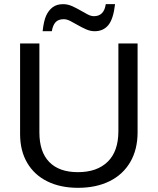

<svg xmlns="http://www.w3.org/2000/svg" viewBox="-20 -898 762 928"><path d="M356.9 9.8C415.5 9.8 466.4 -0.9 509.5 -22.2C552.7 -43.5 586 -74.4 609.6 -114.7C633.2 -155.1 645 -203.1 645 -258.8V-688H552.2V-264.2C552.2 -199.4 535.1 -150.1 500.7 -116.5C466.4 -82.8 418.3 -65.9 356.4 -65.9C296.2 -65.9 250.2 -82.2 218.3 -114.7C186.4 -147.3 170.4 -195 170.4 -257.8V-688H77.1V-250C77.1 -196 88.7 -149.4 111.8 -110.4C134.9 -71.3 167.5 -41.5 209.5 -21C251.5 -0.5 300.6 9.8 356.9 9.8ZM437.5 -747.1C465.2 -747.1 487.1 -756.8 503.4 -776.4C519.7 -795.9 530.6 -829.8 536.1 -877.9H491.2C485.7 -839.2 466.6 -819.8 434.1 -819.8C424.3 -819.8 413.8 -822.8 402.6 -828.9L366.7 -848.9C354 -856.2 340.8 -862.9 327.1 -868.9C313.5 -874.9 299.5 -877.9 285.2 -877.9C264.6 -877.9 247.8 -873 234.6 -863C221.4 -853.1 210.9 -839.6 203.1 -822.5C195.3 -805.4 189.6 -780.3 186 -747.1H230.5C233.4 -765.6 239.3 -779.9 248 -790C256.8 -800.1 270.2 -805.2 288.1 -805.2C298.2 -805.2 309 -802.2 320.6 -796.1C332.1 -790.1 344.2 -783.4 356.9 -776.1C369.6 -768.8 382.8 -762.1 396.5 -756.1C410.2 -750.1 423.8 -747.1 437.5 -747.1Z"/></svg>

Font: Arimo
Style: Regular
Weight: 400
Designer: Steve Matteson
Foundry: Monotype Imaging Inc.
Version: Version 1.32